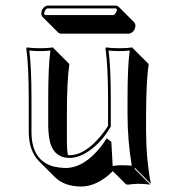

<svg xmlns="http://www.w3.org/2000/svg" viewBox="-20 -602 633 688"><path d="M441.4 -481.4H197.8Q192.4 -481.9 189 -484.9L132.3 -541.5Q128.4 -546.4 127.9 -553.2Q127.9 -570.3 142.1 -579.1Q146.5 -581.5 149.9 -582H395Q401.4 -581.5 404.8 -578.1L461.4 -521.5Q465.3 -516.6 465.3 -511.2Q465.3 -493.2 450.2 -483.9Q445.3 -481.9 441.4 -481.4ZM223.1 -46.4Q227.1 -46.4 230 -45.9Q282.7 -45.9 339.8 -113.3Q355.5 -132.3 367.2 -150.9V-249Q367.2 -363.3 357.9 -429.2L359.9 -432.1Q377.9 -429.2 407.2 -429.2Q436 -429.2 454.1 -432.1L456.1 -429.2L512.7 -372.6Q503.9 -312 503.4 -192.4V-135.3Q503.4 -34.7 520.5 56.6L463.9 0L461.9 2.9L518.6 59.6Q498.5 56.6 474.1 56.6Q461.4 56.6 439.5 59.6Q433.1 59.1 431.2 58.1L384.3 11.2Q328.6 66.4 270.5 66.4Q210.4 65.9 176.8 32.7L120.1 -23.9Q83.5 -61.5 83 -128.9V-249Q83 -365.2 74.2 -429.2L76.2 -432.1Q94.2 -429.2 123 -429.2Q151.9 -429.2 169.9 -432.1L171.9 -429.2L228.5 -372.6Q219.7 -311.5 219.7 -192.4V-93.3Q219.7 -65.9 223.1 -46.4ZM369.1 -87.9V-88.9L365.2 -91.8ZM356.4 -97.7 362.3 -106.4 378.9 -94.2 383.8 -7.3Q405.3 -10.3 417.5 -9.8Q435.1 -9.8 452.1 -8.3Q437 -99.1 437 -191.9V-249Q437 -364.3 444.8 -420.9Q425.3 -418.9 407.2 -418.9Q388.2 -418.9 369.1 -420.9Q377 -357.4 377 -249V-148.4L375.5 -146Q335.4 -78.6 279.3 -49.3Q252.9 -36.1 230 -36.1Q166.5 -36.1 155.8 -109.9Q153.3 -128.4 152.8 -149.9V-249Q152.8 -363.8 160.6 -420.9Q141.1 -418.9 123 -418.9Q104 -418.9 85 -420.9Q92.8 -358.9 92.8 -249V-128.9Q92.8 -25.9 173.8 -4.9Q192.9 -0.5 213.9 0Q280.8 0 340.8 -75.7Q349.6 -86.9 356.4 -97.7ZM384.8 -547.9Q391.6 -547.9 397.5 -561Q398.9 -564.9 398.9 -567.9Q397 -571.3 395 -571.8H149.9Q145 -571.8 139.6 -560.1Q138.2 -555.7 138.2 -553.2Q139.2 -548.8 141.1 -547.9Z"/></svg>

Font: Linux Biolinum Shadow O
Style: Regular
Weight: 400
Designer: Philipp H. Poll
Foundry: Philipp H. Poll
Version: Version 1.0.4